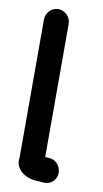

<svg xmlns="http://www.w3.org/2000/svg" viewBox="-90 -761 470 879"><g transform="rotate(10 145.0 -322.0)"><path d="M51 -661V-18C42 37 93 70 147 73C154 73 160 73 167 74L178 75C194 76 208 72 220 62C258 29 236 -36 187 -40L176 -41H166V-661C166 -692 139 -719 108 -719C77 -719 51 -692 51 -661Z"/></g></svg>

Font: Electronic
Style: UltHv
Weight: 900
Version: Version 1.011